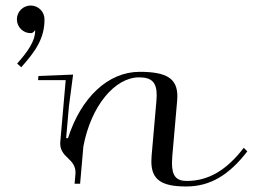

<svg xmlns="http://www.w3.org/2000/svg" viewBox="-20 -665 915 695"><path d="M119.1 -390 117.8 -375H217.8L198.1 -150C198 -148.4 198 -146.9 198 -145.4C198 -122.9 209.5 -107.4 226 -92.5C242.1 -77.9 253.3 -62.7 253.3 -40.9C253.3 -39 253.2 -37 253.1 -35L250 0H270L281.8 -135C309.1 -280.6 395.1 -385 483.7 -385C528.8 -385 547.2 -367.1 547.2 -320.3C547.2 -314.1 546.9 -307.3 546.2 -300L528.7 -100C528.2 -93.3 527.9 -86.9 527.9 -80.8C527.9 -14.9 563.8 10 654.1 10C740.6 10 808.7 -31 875.2 -117L862.4 -130C800.3 -49 734.6 -10 655.9 -10C618.2 -10 602.5 -28 602.5 -74.8C602.5 -82.4 602.9 -90.8 603.7 -100L621.2 -300C621.8 -305.8 622 -311.3 622 -316.6C622 -380.8 583.3 -405 485.4 -405C371.5 -405 273.3 -312.2 226.1 -165H219.4L229.5 -280L244.6 -395ZM41.1 -595C41.1 -567.4 63.5 -545 91.1 -545C97.3 -545 102.8 -548.9 105.7 -554.4H107.3C107.3 -516.2 80.7 -478.3 42 -434.9L56.9 -421.6C108.1 -479.2 141.1 -525 141.1 -595C141.1 -622.6 118.7 -645 91.1 -645C63.5 -645 41.1 -622.6 41.1 -595Z"/></svg>

Font: Galberik
Style: Regular
Weight: 400
Designer: Gluk
Foundry: Gluk
Version: Version 0.50